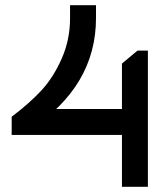

<svg xmlns="http://www.w3.org/2000/svg" viewBox="-20 -720 640 740"><path d="M25 -200H550V-300H65L25 -270ZM95 -220Q350 -387 350 -650V-700H250V-650Q250 -567 218 -494.5Q186 -422 140.5 -372.5Q95 -323 25 -270ZM550 0V-525H510L450 -475V0Z"/></svg>

Font: Millimetre
Style: Regular
Weight: 500
Designer: Jérémy Landes
Version: Version 1.0